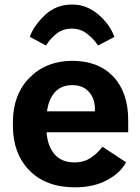

<svg xmlns="http://www.w3.org/2000/svg" viewBox="-20 -792 601 827"><path d="M35.6 -250Q35.6 -130.4 106.9 -57.7Q178.2 14.9 303.2 14.9Q382.1 14.9 440.3 -15.7Q498.5 -46.4 522.9 -93L421.1 -160.2Q402.3 -133.5 372.1 -113Q341.8 -92.5 300.5 -92.5Q241 -92.5 210.4 -133.1Q179.9 -173.6 179.9 -242.4V-273.4Q179.9 -344 208.3 -384.6Q236.6 -425.3 291 -425.3Q337.9 -425.3 363.4 -395.9Q388.9 -366.5 388.7 -323.7V-312.5H134.5V-222.2H532.2V-274.2Q532.2 -394 468 -462Q403.8 -530 291.3 -530Q179.4 -530 107.5 -457.5Q35.6 -385 35.6 -265.6ZM178.2 -595.7Q195.3 -624.3 222.9 -646.5Q250.5 -668.7 290 -668.7Q327.4 -668.7 356.4 -645.6Q385.5 -622.6 402.1 -595.7L472.7 -633.1Q452.6 -688.2 402.7 -730.3Q352.8 -772.5 290.3 -772.5Q221.2 -772.5 172.9 -726.4Q124.5 -680.4 108.6 -633.3Z"/></svg>

Font: Roboto Flex
Style: Regular
Weight: 400
Designer: Berlow after Robertson
Foundry: Google
Version: Version 3.200;gftools[0.9.32]